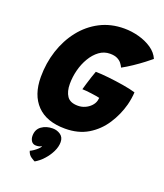

<svg xmlns="http://www.w3.org/2000/svg" viewBox="-167 -779 996 1163"><g transform="rotate(20 331.0 -198.0)"><path d="M300 24Q181 24 118.5 -40.5Q56 -105 56 -221Q56 -310 82.2 -390.8Q108.5 -471.5 157.8 -534.2Q207 -597 276.5 -633Q346 -669 432 -669Q480 -669 526.8 -656.2Q573.5 -643.5 610 -618.8Q646.5 -594 662.5 -557Q649 -545.5 620.8 -523.8Q592.5 -502 558.2 -479Q524 -456 493.5 -439.5Q488 -452 478 -465Q468 -478 450 -487Q432 -496 403 -496Q364.5 -496 333.8 -473.2Q303 -450.5 280.8 -413Q258.5 -375.5 247 -330.8Q235.5 -286 235.5 -241Q235.5 -192.5 255.5 -162.8Q275.5 -133 326 -133Q350 -133 371.5 -142.5Q393 -152 408.2 -168Q423.5 -184 428.5 -202.5Q429.5 -209 430.5 -213.5Q431.5 -218 432 -222Q424.5 -224 410 -226.5Q395.5 -229 378.2 -231.2Q361 -233.5 344.8 -235Q328.5 -236.5 318 -236.5Q322 -252 329.5 -276.2Q337 -300.5 344.8 -324.8Q352.5 -349 358.5 -363.5Q393 -363 441.8 -357.8Q490.5 -352.5 539.2 -344.5Q588 -336.5 621 -326.5Q620.5 -309.5 616.8 -286Q613 -262.5 608 -243.5Q589 -173 549 -111.8Q509 -50.5 447.2 -13.2Q385.5 24 300 24ZM196 273.5Q190 271.5 171.5 259.2Q153 247 146 223Q155.5 219 169 209.8Q182.5 200.5 193.2 190.2Q204 180 205.5 174Q206 172 206 170.5Q201 175 192.2 177.8Q183.5 180.5 170.5 180.5Q150.5 180.5 140.5 166Q130.5 151.5 130.5 131.5Q130.5 90.5 160.2 69.2Q190 48 231.5 48Q259.5 48 281.8 63.5Q304 79 304 110.5Q304 140 288.8 171.5Q273.5 203 249 230Q224.5 257 196 273.5Z"/></g></svg>

Font: Grandstander Thin ExtraBold
Style: Italic
Weight: 800
Italic angle: -15°
Version: Version 1.200